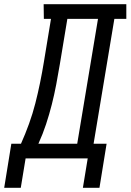

<svg xmlns="http://www.w3.org/2000/svg" viewBox="-76 -755 622 915"><path d="M-56 140 -22 -70H24Q45 -117 62.5 -165.5Q80 -214 92.5 -263Q105 -312 115 -361Q125 -410 133 -459L167 -665H133L132 -735H526V-665H469L370 -70H432L398 140H319L342 0H46L23 140ZM107 -70H292L391 -665H245L209 -448Q201 -400 192 -352.5Q183 -305 171 -257.5Q159 -210 143.5 -163Q128 -116 107 -70Z"/></svg>

Font: Iosevka Curly Slab
Style: Italic
Weight: 400
Italic angle: -9°
Monospace: yes
Designer: Belleve Invis
Foundry: Belleve Invis
Version: Version 22.1.2; ttfautohint (v1.8.4)